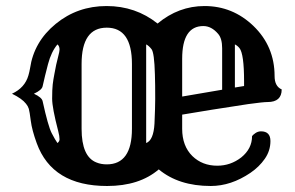

<svg xmlns="http://www.w3.org/2000/svg" viewBox="-20 -601 972 633"><path d="M503.4 -42.5Q439.5 12.2 333 12.2Q152.3 12.2 101.1 -128.9Q85.4 -171.9 81.5 -202.6Q77.6 -233.4 75 -242.2Q72.3 -251 65.9 -258.8Q52.7 -275.9 19.5 -292Q62 -311.5 73.7 -352.5Q77.1 -364.3 79.1 -376Q91.8 -463.4 163.6 -522.2Q235.4 -581.1 331.3 -581.1Q427.2 -581.1 499.5 -523.4Q568.8 -581.1 654.3 -581.1Q747.1 -581.1 815.4 -515.6Q885.3 -448.2 885.3 -350.1Q885.3 -316.4 908.7 -306.2Q908.7 -264.6 862.3 -264.6Q847.2 -264.6 798.3 -257.8Q666 -237.8 580.6 -223.1V-176.3Q580.6 -119.6 614.3 -86.4Q647 -54.7 696.3 -54.7Q740.2 -54.7 775.4 -82Q811 -110.8 811 -152.3Q813.5 -156.2 822 -162.1Q830.6 -168 840.3 -168Q871.6 -168 871.6 -136Q871.6 -104 853 -77.4Q834.5 -50.8 805.7 -31.2Q741.7 12.2 674.8 12.2Q569.3 12.2 503.4 -42.5ZM650.4 -515.1Q580.6 -515.1 580.6 -407.2V-282.7L712.4 -305.2V-441.9Q712.4 -474.1 699.2 -489.3Q677.2 -515.1 650.4 -515.1ZM332 -509.8Q249 -509.8 249 -390.1V-176.3Q249 -84.5 297.9 -65.4Q313 -59.1 332 -59.1Q415 -59.1 415 -176.3V-390.1Q415 -509.8 332 -509.8ZM784.7 -317.4V-332.5Q784.7 -423.3 769.5 -442.4Q762.7 -450.7 754.4 -454.6V-312.5ZM461.9 -129.4Q486.3 -138.7 489.3 -193.4Q491.7 -248 491.7 -274.7Q491.7 -301.3 491.5 -319.1Q491.2 -336.9 490.7 -356Q488.8 -427.2 479.5 -439Q470.2 -450.7 461.9 -454.6ZM169.4 -129.4Q176.3 -134.8 176.3 -141.6Q176.3 -152.3 171.9 -168.9Q151.9 -245.6 151.9 -275.6Q151.9 -305.7 153.8 -322.5Q155.8 -339.4 159.2 -356.4Q165 -389.6 171.9 -415Q176.3 -431.6 176.3 -437.5Q176.3 -449.2 169.4 -454.6Q148.9 -430.2 138.2 -389.2Q127.4 -348.1 120.6 -316.9Q118.2 -304.2 91.8 -292Q118.2 -279.8 120.6 -267.1Q138.7 -184.6 150.4 -162.1Q162.1 -139.6 169.4 -129.4Z"/></svg>

Font: Rye
Style: Regular
Weight: 400
Designer: Nicole Fally
Foundry: Nicole Fally
Version: Version 1.001